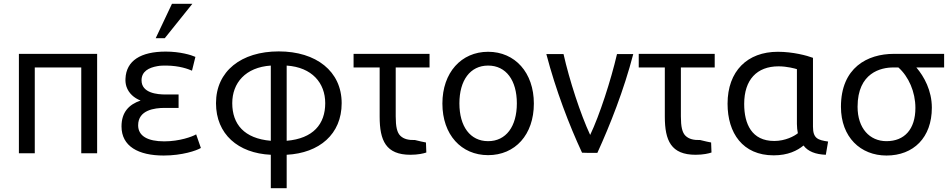

<svg xmlns="http://www.w3.org/2000/svg" viewBox="-20 -807 5030 1016"><path d="M494 -522V4H410V-450H164V4H80V-522Z M849 -59C930 -59 998 -84 1018 -96L1043 -24C1020 -10 944 16 846 16C712 16 623 -33 623 -138C623 -213 662 -254 724 -275C690 -288 661 -313 649 -349C645 -362 643 -376 644 -391C648 -486 725 -534 857 -534C933 -534 992 -516 1014 -506L996 -433C975 -442 931 -459 861 -460C845 -460 828 -460 813 -457C767 -449 729 -429 729 -382C729 -314 813 -307 856 -307H925V-236H851C798 -236 711 -225 711 -144C711 -87 762 -59 849 -59ZM852 -605H804L890 -787H998Z M1455 -535C1653 -535 1788 -430 1788 -261C1788 -97 1670 3 1497 12V189H1413V12C1240 4 1123 -97 1123 -261C1123 -430 1256 -535 1455 -535ZM1701 -261C1701 -368 1631 -451 1497 -460V-62C1637 -74 1701 -150 1701 -261ZM1209 -261C1209 -150 1272 -74 1413 -62V-460C1279 -451 1209 -368 1209 -261Z M2234 -53 2236 0C2222 5 2192 12 2152 12C2022 12 1989 -63 1989 -190V-450H1851V-522H2253V-450H2074V-191C2074 -137 2081 -105 2099 -88C2117 -71 2142 -65 2176 -66C2203 -59 2219 -56 2234 -53Z M2805 -259C2805 -94 2706 14 2563 14C2421 14 2321 -94 2321 -259C2321 -423 2421 -533 2563 -533C2705 -533 2805 -423 2805 -259ZM2715 -260C2715 -382 2658 -460 2563 -460C2468 -460 2411 -382 2411 -260C2411 -138 2468 -60 2563 -60C2658 -60 2715 -138 2715 -260Z M3103 -93C3152 -195 3213 -383 3245 -521H3331C3281 -329 3208 -145 3141 2H3094C3092 2 3062 1 3060 1C2992 -145 2921 -330 2871 -521H2962C2993 -383 3052 -202 3103 -93Z M3743 -53 3745 0C3731 5 3701 12 3661 12C3531 12 3498 -63 3498 -190V-450H3360V-522H3762V-450H3583V-191C3583 -137 3590 -105 3608 -88C3626 -71 3651 -65 3685 -66C3712 -59 3728 -56 3743 -53Z M4232 -37C4199 -10 4150 15 4074 15C3910 15 3830 -103 3830 -258C3830 -431 3935 -533 4096 -533C4176 -533 4250 -513 4282 -501V-137C4282 -74 4308 -66 4362 -58L4350 12C4295 10 4255 -6 4232 -37ZM4197 -151V-441C4188 -444 4145 -456 4100 -456C3985 -456 3918 -385 3918 -257C3918 -151 3958 -61 4077 -61C4136 -61 4184 -87 4202 -102C4199 -117 4197 -133 4197 -151Z M4911 -237C4911 -79 4814 16 4671 16C4534 16 4430 -81 4430 -242C4430 -449 4570 -522 4710 -522H4976V-450H4829C4870 -402 4911 -328 4911 -237ZM4824 -236C4824 -321 4788 -402 4734 -450H4706C4643 -450 4518 -423 4518 -242C4518 -128 4582 -60 4671 -60C4766 -60 4824 -123 4824 -236Z"/></svg>

Font: Repo Regular
Style: Regular
Weight: 400
Designer: Stefan Peev
Foundry: Context Ltd
Version: Version 1.502